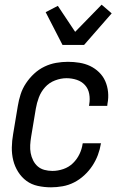

<svg xmlns="http://www.w3.org/2000/svg" viewBox="-20 -792 540 820"><path d="M198 8Q169 8 141.5 2Q114 -4 93 -19.5Q72 -35 57.5 -58Q43 -81 36.5 -107.5Q30 -134 30.5 -162.5Q31 -191 36 -219L56 -339Q60 -364 68 -389Q76 -414 91 -436.5Q106 -459 126 -477.5Q146 -496 170 -507.5Q194 -519 219.5 -523.5Q245 -528 270 -528Q295 -528 319.5 -524Q344 -520 365 -510Q386 -500 403 -483.5Q420 -467 429.5 -445.5Q439 -424 441.5 -399Q444 -374 439 -349L438 -340H360L361 -346Q365 -369 361 -391Q357 -413 343 -428.5Q329 -444 308 -451Q287 -458 264 -458Q240 -458 215 -448.5Q190 -439 172.5 -419.5Q155 -400 146 -376Q137 -352 133 -328L113 -208Q110 -190 109 -172.5Q108 -155 111 -138.5Q114 -122 121.5 -107Q129 -92 141 -81.5Q153 -71 169.5 -66.5Q186 -62 204 -62Q227 -62 250.5 -70Q274 -78 291.5 -95Q309 -112 319.5 -134Q330 -156 333 -179L334 -180H412L411 -179Q407 -154 398 -130Q389 -106 374.5 -84Q360 -62 340 -43.5Q320 -25 296.5 -13Q273 -1 247.5 3.5Q222 8 198 8ZM247 -600 175 -740 227 -767 301 -656 414 -772 457 -735 339 -600Z"/></svg>

Font: Iosevka Term Curly Oblique
Style: Regular
Weight: 400
Italic angle: -9°
Designer: Belleve Invis
Foundry: Belleve Invis
Version: Version 32.3.0